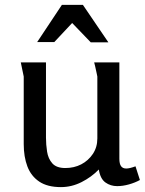

<svg xmlns="http://www.w3.org/2000/svg" viewBox="-20 -752 593 785"><path d="M168 -497V-189Q168 -161 172.5 -132Q177 -103 194 -84Q211 -65 247 -65Q283 -65 312 -80Q341 -95 359.5 -122.5Q378 -150 378 -186V-439Q378 -440 375 -453.5Q372 -467 369 -481Q366 -495 365 -497H468V-103Q468 -82 475 -72.5Q482 -63 496 -63Q510 -63 534 -72L552 -16Q532 -5 507 2Q482 9 459 9Q432 9 411 -6Q390 -21 384 -59Q354 -28 313.5 -7.5Q273 13 229 13Q174 13 140.5 -9.5Q107 -32 92 -71.5Q77 -111 77 -163V-439L65 -497ZM275 -658 202 -580H132L233 -732H319L423 -579H351Z"/></svg>

Font: Rosario Medium
Style: Regular
Weight: 500
Version: Version 1.201